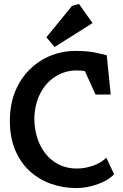

<svg xmlns="http://www.w3.org/2000/svg" viewBox="-20 -949 622 973"><path d="M366 4Q298 4 237 -18Q176 -40 129.5 -83Q83 -126 56.5 -189.5Q30 -253 30 -336Q30 -421 57.5 -487Q85 -553 132 -598.5Q179 -644 238 -667.5Q297 -691 361 -691Q422 -691 463 -682.5Q504 -674 521 -669L541 -470H464L410 -589Q403 -590 395 -591Q387 -592 369 -592Q310 -592 261.5 -561.5Q213 -531 184.5 -476.5Q156 -422 154 -348Q155 -275 181.5 -218Q208 -161 256.5 -128Q305 -95 370 -95Q410 -95 450.5 -109Q491 -123 519 -150L558 -66Q540 -46 509.5 -30.5Q479 -15 441.5 -5.5Q404 4 366 4ZM257 -711 215 -760 345 -919 380 -929 449 -832Z"/></svg>

Font: Kreon SemiBold
Style: Regular
Weight: 600
Designer: Julia Petretta
Foundry: Julia Petretta and Eli Heuer
Version: Version 2.002